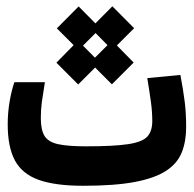

<svg xmlns="http://www.w3.org/2000/svg" viewBox="-20 -596 626 620"><path d="M248.5 3.9Q158.7 3.9 105.2 -15.1Q51.8 -34.2 28.3 -77.6Q4.9 -121.1 4.9 -194.3Q4.9 -231.9 11 -267.8Q17.1 -303.7 26.4 -330.6H125Q118.7 -292 115.2 -267.1Q111.8 -242.2 111.8 -214.4Q111.8 -177.2 123.5 -157.5Q135.3 -137.7 167 -130.6Q198.7 -123.5 258.3 -123.5Q348.6 -123.5 394.5 -130.6Q440.4 -137.7 456.1 -155.3Q471.7 -172.9 471.7 -204.6Q471.7 -234.9 467.5 -265.6Q463.4 -296.4 455.6 -343.8L562.5 -354Q571.8 -305.2 576.4 -268.1Q581.1 -231 581.1 -185.1Q581.1 -139.6 567.1 -104.2Q553.2 -68.8 517.1 -44.9Q481 -21 416 -8.5Q351.1 3.9 248.5 3.9ZM232.4 -323.2 162.1 -393.6 217.8 -450.2 163.6 -504.4 233.9 -575.2 288.1 -520.5 342.8 -575.7 413.1 -504.9 357.4 -449.2 411.6 -394 341.3 -323.7 287.1 -377.9ZM286.6 -409.7 327.1 -450.2 288.6 -489.3 248 -448.7Z"/></svg>

Font: CaskaydiaCove NF SemiBold
Style: Regular
Weight: 600
Designer: Aaron Bell
Foundry: Saja Typeworks
Version: Version 2111.001; VTT 6.35;Nerd Fonts 3.2.1